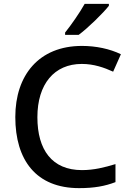

<svg xmlns="http://www.w3.org/2000/svg" viewBox="-20 -961 675 991"><path d="M542 -931V-941H417C392 -896 346 -830 316 -793V-781H386C435 -817 513 -894 542 -931ZM402 -631C465 -631 518 -612 564 -591L604 -681C547 -709 475 -724 403 -724C181 -724 59 -573 59 -357C59 -134 167 10 388 10C466 10 521 0 576 -21V-114C520 -97 465 -83 403 -83C249 -83 173 -187 173 -356C173 -527 260 -631 402 -631Z"/></svg>

Font: Noto Sans Canadian Aboriginal Medium
Style: Regular
Weight: 500
Designer: Monotype Design Team, Typotheque's Kevin King
Foundry: Monotype Imaging Inc.
Version: Version 2.004